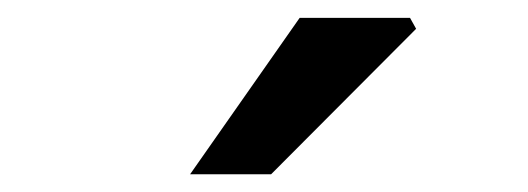

<svg xmlns="http://www.w3.org/2000/svg" viewBox="-20 -764 589 214"><path d="M191.9 -569.8 314 -744.1H437L443.8 -731.9L282.2 -569.8Z"/></svg>

Font: Source Sans 3 Semibold
Style: Regular
Weight: 600
Designer: Paul D. Hunt
Foundry: Adobe
Version: Version 3.052;hotconv 1.1.0;makeotfexe 2.6.0